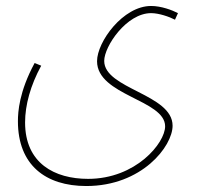

<svg xmlns="http://www.w3.org/2000/svg" viewBox="-20 -393 662 643"><path d="M40 13C40 160 133 230 269 230C455 230 558 97 558 28C558 -78 329 -95 329 -189C329 -238 404 -349 486 -349C512 -349 547 -337 566 -327L576 -349C557 -359 520 -373 486 -373C392 -373 305 -253 305 -188C305 -73 533 -59 533 30C533 86 435 206 275 206C163 206 64 154 64 17C64 -41 82 -107 118 -173L96 -182C44 -86 40 -18 40 13Z"/></svg>

Font: Noto Sans Arabic UI XCn Th
Style: Regular
Weight: 100
Width: 2
Designer: Monotype Design Team, Nadine Chahine and Nizar Qandah
Foundry: Monotype Imaging Inc.
Version: Version 2.010